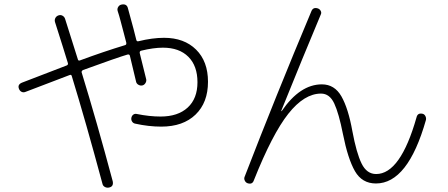

<svg xmlns="http://www.w3.org/2000/svg" viewBox="-20 -802 2040 874"><path d="M66.4 -397.5Q58.6 -417 80.1 -425.8Q276.4 -502 283.2 -503.9Q291 -506.8 289.1 -514.6Q270.5 -576.2 230.5 -701.2Q227.5 -710.9 231.9 -719.7Q236.3 -728.5 246.1 -731.9Q255.9 -735.4 264.6 -730.5Q273.4 -725.6 276.4 -715.8Q295.9 -655.3 334 -533.2Q335.9 -523.4 344.7 -527.3Q450.2 -566.4 549.8 -596.7Q556.6 -598.6 554.7 -608.4Q550.8 -624 543 -653.3Q535.2 -682.6 528.8 -707Q522.5 -731.4 515.6 -752Q512.7 -761.7 518.1 -770.5Q523.4 -779.3 533.2 -781.2Q557.6 -786.1 562.5 -763.7Q593.8 -650.4 600.6 -620.1Q602.5 -612.3 610.4 -614.3Q673.8 -629.9 726.6 -629.9Q818.4 -629.9 872.6 -576.2Q926.8 -522.5 926.8 -429.7Q926.8 -335 870.1 -280.3Q813.5 -225.6 713.9 -225.6Q656.2 -225.6 594.7 -239.3Q585.9 -241.2 581.1 -249Q576.2 -256.8 578.1 -266.1Q580.1 -275.4 586.9 -280.3Q593.8 -285.2 602.5 -283.2Q660.2 -271.5 710.9 -271.5Q790 -271.5 834.5 -312.5Q878.9 -353.5 878.9 -427.7Q878.9 -502 837.4 -543.5Q795.9 -585 721.7 -585Q678.7 -585 623 -571.3Q614.3 -569.3 616.2 -559.6Q645.5 -442.4 645.5 -441.4Q647.5 -432.6 642.1 -423.8Q636.7 -415 627.9 -413.1Q619.1 -411.1 610.4 -416Q601.6 -420.9 599.6 -429.7Q590.8 -467.8 571.3 -547.9Q569.3 -555.7 560.5 -553.7Q516.6 -541 358.4 -483.4Q350.6 -479.5 351.6 -472.7Q420.9 -247.1 493.2 23.4Q498 47.9 475.6 51.8Q465.8 53.7 457 48.8Q448.2 43.9 446.3 34.2Q370.1 -249 306.6 -456.1Q304.7 -463.9 295.9 -460Q105.5 -387.7 96.2 -383.8Q86.9 -379.9 78.6 -383.8Q70.3 -387.7 66.4 -397.5Z M1107.4 32.2Q1098.6 29.3 1094.2 20Q1089.8 10.7 1093.8 2Q1234.4 -362.3 1397.5 -751Q1405.3 -770.5 1426.8 -763.7Q1435.5 -760.7 1439.9 -752.4Q1444.3 -744.1 1440.4 -736.3Q1360.4 -545.9 1260.7 -298.8V-295.9Q1262.7 -295.9 1262.7 -296.9Q1345.7 -418 1445.3 -418Q1502.9 -418 1534.2 -363.3Q1565.4 -308.6 1584 -205.1Q1602.5 -105.5 1626 -57.6Q1649.4 -9.8 1692.4 -9.8Q1802.7 -9.8 1876 -267.6Q1880.9 -289.1 1903.3 -284.2Q1912.1 -282.2 1916.5 -273.4Q1920.9 -264.6 1918.9 -255.9Q1836.9 33.2 1691.4 33.2Q1627.9 33.2 1595.7 -22.9Q1563.5 -79.1 1541 -192.4Q1522.5 -286.1 1501.5 -331.1Q1480.5 -376 1441.4 -376Q1365.2 -376 1292.5 -284.2Q1219.7 -192.4 1135.7 18.6Q1128.9 39.1 1107.4 32.2Z"/></svg>

Font: Rounded-X Mgen+ 1mn light
Style: Regular
Weight: 200
Designer: [Source Han Sans]
Ryoko NISHIZUKA  (kana & ideographs); Paul D. Hunt (Latin, Greek & Cyrillic); Wenlong ZHANG  (bopomofo
Version: Version 1.059.20150602